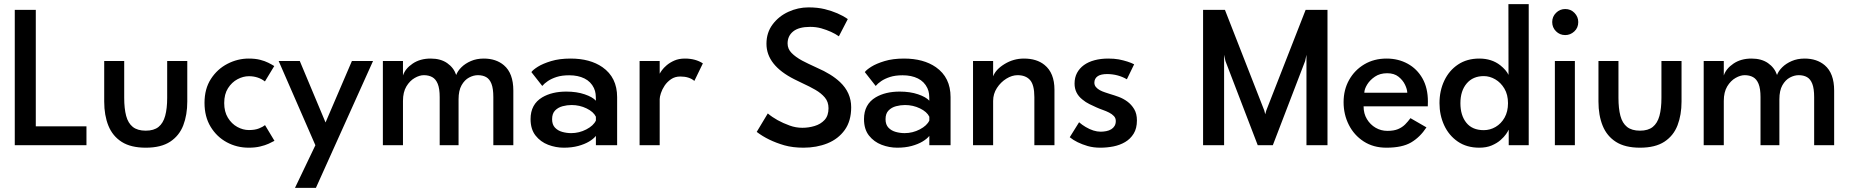

<svg xmlns="http://www.w3.org/2000/svg" viewBox="-20 -708 9022 936"><path d="M401.5 0H52V-660H154.5V-92H401.5Z M690.5 12Q618 12 573.5 -16.2Q529 -44.5 508.5 -95Q488 -145.5 488 -213V-410.5H585.5V-231Q585.5 -179 595 -143.2Q604.5 -107.5 627.5 -89.2Q650.5 -71 690.5 -71Q730 -71 752.8 -89.2Q775.5 -107.5 785.2 -143.2Q795 -179 795 -231V-410.5H893V-213Q893 -148 873.5 -97.2Q854 -46.5 809.5 -17.2Q765 12 690.5 12Z M1192.5 12Q1134.5 12 1085.5 -14.5Q1036.5 -41 1006.8 -90Q977 -139 977 -206.5Q977 -275 1008.2 -323.2Q1039.5 -371.5 1089 -397Q1138.5 -422.5 1192.5 -422.5Q1224.5 -422.5 1248 -416.5Q1271.5 -410.5 1288.2 -402Q1305 -393.5 1317 -386L1271.5 -311Q1238.5 -336.5 1193.5 -336.5Q1165.5 -336.5 1137.8 -321.8Q1110 -307 1091.5 -278Q1073 -249 1073 -205.5Q1073 -163.5 1091 -134Q1109 -104.5 1136.8 -89.2Q1164.5 -74 1193.5 -74Q1223 -74 1242.8 -82Q1262.5 -90 1272 -98L1318 -21.5Q1306.5 -15 1289.2 -7.2Q1272 0.5 1248 6.2Q1224 12 1192.5 12Z M1520 208H1418L1517.5 0L1338.5 -410.5H1441.5L1567 -111L1695.5 -410.5H1798.5Z M2482.5 0H2385V-234.5Q2385 -276 2376 -299.2Q2367 -322.5 2350.2 -332Q2333.5 -341.5 2309.5 -341.5Q2288.5 -341.5 2266.8 -330Q2245 -318.5 2230.2 -292.5Q2215.5 -266.5 2215.5 -224V0H2123.5V-234.5Q2123.5 -276 2114 -299.2Q2104.5 -322.5 2087.2 -332Q2070 -341.5 2046 -341.5Q2025.5 -341.5 2001.8 -328Q1978 -314.5 1961.2 -286.8Q1944.5 -259 1944.5 -216V0H1846.5V-410.5H1944.5V-340Q1955.5 -373.5 1991.8 -398Q2028 -422.5 2079.5 -422.5Q2128.5 -422.5 2160.2 -400.2Q2192 -378 2204 -342.5Q2211 -362 2229.5 -380.2Q2248 -398.5 2275.8 -410.5Q2303.5 -422.5 2338.5 -422.5Q2398 -422.5 2436.5 -390Q2482.5 -351 2482.5 -266.5Z M2728.5 12Q2689.5 12 2652.2 -2.2Q2615 -16.5 2590.8 -47.2Q2566.5 -78 2566.5 -127.5Q2566.5 -199.5 2623.5 -233.5Q2671 -261.5 2740.5 -261.5Q2791.5 -261.5 2830.2 -248.2Q2869 -235 2885 -217Q2885 -237 2883.5 -250.5Q2882 -264 2875.5 -278.5Q2860.5 -310 2829.2 -325.5Q2798 -341 2755 -341Q2719 -341 2693.5 -332.8Q2668 -324.5 2650.8 -312.8Q2633.5 -301 2623.5 -289L2570.5 -356.5Q2578 -367.5 2602.2 -382.8Q2626.5 -398 2666.8 -410.2Q2707 -422.5 2761.5 -422.5Q2856.5 -422.5 2917 -380.5Q2988.5 -330.5 2988.5 -234.5V0H2885V-45.5Q2873.5 -31 2851.8 -18Q2830 -5 2799 3.5Q2768 12 2728.5 12ZM2764.5 -59Q2803.5 -59 2838.5 -77.2Q2873.5 -95.5 2885 -120.5V-139Q2873.5 -163 2839.5 -179.5Q2805.5 -196 2766.5 -196Q2744.5 -196 2722.8 -190.2Q2701 -184.5 2686.2 -169.5Q2671.5 -154.5 2671.5 -127Q2671.5 -100.5 2685.5 -85.8Q2699.5 -71 2721 -65Q2742.5 -59 2764.5 -59Z M3196 0H3098V-410.5H3196V-350H3197Q3198.5 -354 3206.8 -365.5Q3215 -377 3230.2 -390Q3245.5 -403 3267.5 -412.8Q3289.5 -422.5 3319 -422.5Q3370.5 -422.5 3406.5 -399L3365 -313.5Q3340 -335 3296.5 -335Q3270.5 -335 3251.5 -322Q3232.5 -309 3220.2 -290.8Q3208 -272.5 3202 -254Q3196 -235.5 3196 -225Z M3897 12Q3845 12 3804 0.5Q3724.5 -22.5 3669 -65L3723 -155Q3765.5 -119 3829.5 -96Q3859.5 -85 3891.5 -85Q3922 -85 3951.2 -93.8Q3980.5 -102.5 3999.8 -123.2Q4019 -144 4019 -180.5Q4019 -211.5 4001 -232.8Q3983 -254 3954.8 -270.2Q3926.5 -286.5 3893.5 -301.5L3853.5 -321Q3716.5 -389.5 3716.5 -494.5Q3716.5 -549 3746.5 -589Q3776.5 -629 3823.5 -650.5Q3870.5 -672 3921.5 -672Q3965.5 -672 4000.5 -663.5Q4067 -647 4113 -615L4069.5 -531Q4035.5 -555 3983.5 -570Q3958 -577 3929.5 -577Q3874.5 -577 3847 -555Q3819.5 -533 3819.5 -496Q3819.5 -469.5 3839.2 -449.5Q3859 -429.5 3890.5 -412.5Q3916 -399 3963 -377.5Q4033.5 -347 4075 -308Q4129.5 -256.5 4129.5 -185Q4129.5 -118 4098 -74.2Q4066.5 -30.5 4013.8 -9.2Q3961 12 3897 12Z M4354 12Q4315 12 4277.8 -2.2Q4240.5 -16.5 4216.2 -47.2Q4192 -78 4192 -127.5Q4192 -199.5 4249 -233.5Q4296.5 -261.5 4366 -261.5Q4417 -261.5 4455.8 -248.2Q4494.5 -235 4510.5 -217Q4510.5 -237 4509 -250.5Q4507.5 -264 4501 -278.5Q4486 -310 4454.8 -325.5Q4423.5 -341 4380.5 -341Q4344.5 -341 4319 -332.8Q4293.5 -324.5 4276.2 -312.8Q4259 -301 4249 -289L4196 -356.5Q4203.5 -367.5 4227.8 -382.8Q4252 -398 4292.2 -410.2Q4332.5 -422.5 4387 -422.5Q4482 -422.5 4542.5 -380.5Q4614 -330.5 4614 -234.5V0H4510.5V-45.5Q4499 -31 4477.2 -18Q4455.5 -5 4424.5 3.5Q4393.5 12 4354 12ZM4390 -59Q4429 -59 4464 -77.2Q4499 -95.5 4510.5 -120.5V-139Q4499 -163 4465 -179.5Q4431 -196 4392 -196Q4370 -196 4348.2 -190.2Q4326.5 -184.5 4311.8 -169.5Q4297 -154.5 4297 -127Q4297 -100.5 4311 -85.8Q4325 -71 4346.5 -65Q4368 -59 4390 -59Z M5120.5 0H5022.5V-234.5Q5022.5 -294 5001.5 -317.8Q4980.5 -341.5 4940.5 -341.5Q4913.5 -341.5 4886 -324.5Q4858.5 -307.5 4840 -279Q4821.5 -250.5 4821.5 -216V0H4723.5V-410.5H4821.5V-336Q4834.5 -370 4877.8 -396.2Q4921 -422.5 4971.5 -422.5Q5034 -422.5 5072 -391.5Q5120.5 -352.5 5120.5 -270.5Z M5344 12Q5310.5 12 5282.5 4Q5228 -12 5195 -39L5240.5 -112Q5255.5 -99 5272.5 -89Q5311.5 -66 5345.5 -66Q5360 -66 5373.5 -68.8Q5387 -71.5 5397.2 -77.8Q5407.5 -84 5413.5 -94Q5419.5 -104 5419.5 -118Q5419.5 -132.5 5410.2 -142.2Q5401 -152 5386.8 -159.2Q5372.5 -166.5 5356 -172.2Q5339.5 -178 5324.5 -184.8Q5309.5 -191.5 5291 -200.5Q5272.5 -209.5 5256.5 -223Q5218.5 -253 5218.5 -300.5Q5218.5 -330 5230.5 -352.5Q5242.5 -375 5264.2 -390.8Q5286 -406.5 5316.2 -414.5Q5346.5 -422.5 5382.5 -422.5Q5411 -422.5 5434 -418.5Q5481 -409 5509 -394.5L5473.5 -321.5Q5430.5 -346.5 5378 -347Q5347.5 -347 5332 -337Q5315 -325.5 5315 -305Q5315 -292.5 5322.8 -283.5Q5330.5 -274.5 5342 -268.2Q5353.5 -262 5367.5 -257.5L5393.5 -249Q5411 -244 5433.5 -235.8Q5456 -227.5 5475.8 -213Q5495.5 -198.5 5509 -176.2Q5522.5 -154 5522.5 -121Q5522.5 -82 5506.5 -56.2Q5490.5 -30.5 5465 -15.5Q5439.5 -0.5 5408 5.8Q5376.5 12 5344 12Z M6451.5 0H6349V-441L6342.5 -410.5L6185 0H6111.5L5954 -410.5L5947.5 -441V0H5845V-660H5951.5L6143.5 -169L6148 -151L6153 -169L6345 -660H6451.5Z M6738.5 12Q6675 12 6628 -18.5Q6581 -49 6555.5 -99.5Q6530 -150 6530 -210Q6530 -270.5 6557 -318.5Q6584 -366.5 6631.2 -394.5Q6678.5 -422.5 6739.5 -422.5Q6796.5 -422.5 6842.2 -397.5Q6888 -372.5 6914.5 -325.8Q6941 -279 6941 -213Q6941 -201 6940.5 -189.5H6627.5Q6627.5 -154 6643.8 -127.2Q6660 -100.5 6686.2 -85.2Q6712.5 -70 6743.5 -70Q6775 -70 6795.2 -78.5Q6815.5 -87 6829.8 -101.2Q6844 -115.5 6856 -132L6934 -87Q6902.5 -39 6859 -13.5Q6815.5 12 6738.5 12ZM6840.5 -256Q6840 -273 6829.5 -295Q6819 -317 6797.8 -334Q6776.5 -351 6742.5 -351Q6707.5 -351 6683 -334.5Q6658.5 -318 6645 -296Q6631.5 -274 6631 -256Z M7191.5 12Q7130 12 7086.5 -18Q7043 -48 7020.2 -97.5Q6997.5 -147 6997.5 -205Q6997.5 -265.5 7021 -315Q7044.5 -364.5 7088 -393.5Q7131.5 -422.5 7191.5 -422.5Q7252 -422.5 7293.5 -390Q7323 -366.5 7334 -343L7333.5 -688H7432.5V0H7335V-74.5H7334Q7331.5 -68 7322 -54.2Q7312.5 -40.5 7295.2 -25.2Q7278 -10 7252.2 1Q7226.5 12 7191.5 12ZM7213.5 -73.5Q7244 -73.5 7271 -89.2Q7298 -105 7314.8 -134.5Q7331.5 -164 7331.5 -205Q7331.5 -246.5 7314 -276Q7296.5 -305.5 7269.5 -321.2Q7242.5 -337 7213.5 -337Q7160.5 -337 7130 -301Q7099.5 -265 7099.5 -205Q7099.5 -145.5 7128.5 -109.5Q7157.5 -73.5 7213.5 -73.5Z M7610.5 -537Q7584 -537 7565.5 -555.5Q7547 -574 7547 -600.5Q7547 -627 7565.8 -645.5Q7584.5 -664 7610.5 -664Q7637.5 -664 7655.8 -645Q7674 -626 7674 -600.5Q7674 -572.5 7654.8 -554.8Q7635.5 -537 7610.5 -537ZM7657.5 0H7560V-410.5H7657.5Z M7975 12Q7902.5 12 7858 -16.2Q7813.5 -44.5 7793 -95Q7772.5 -145.5 7772.5 -213V-410.5H7870V-231Q7870 -179 7879.5 -143.2Q7889 -107.5 7912 -89.2Q7935 -71 7975 -71Q8014.5 -71 8037.2 -89.2Q8060 -107.5 8069.8 -143.2Q8079.5 -179 8079.5 -231V-410.5H8177.5V-213Q8177.5 -148 8158 -97.2Q8138.5 -46.5 8094 -17.2Q8049.5 12 7975 12Z M8921.5 0H8824V-234.5Q8824 -276 8815 -299.2Q8806 -322.5 8789.2 -332Q8772.5 -341.5 8748.5 -341.5Q8727.5 -341.5 8705.8 -330Q8684 -318.5 8669.2 -292.5Q8654.5 -266.5 8654.5 -224V0H8562.5V-234.5Q8562.5 -276 8553 -299.2Q8543.5 -322.5 8526.2 -332Q8509 -341.5 8485 -341.5Q8464.5 -341.5 8440.8 -328Q8417 -314.5 8400.2 -286.8Q8383.5 -259 8383.5 -216V0H8285.5V-410.5H8383.5V-340Q8394.5 -373.5 8430.8 -398Q8467 -422.5 8518.5 -422.5Q8567.5 -422.5 8599.2 -400.2Q8631 -378 8643 -342.5Q8650 -362 8668.5 -380.2Q8687 -398.5 8714.8 -410.5Q8742.5 -422.5 8777.5 -422.5Q8837 -422.5 8875.5 -390Q8921.5 -351 8921.5 -266.5Z"/></svg>

Font: Lucymar Sans Medium
Style: Regular
Weight: 500
Foundry: The League of Moveable Type (original font) / Main changes by Cristiano Sobral with portions from Mirco Monsees
Version: Version 2.001;August 30, 2020;FontCreator 13.0.0.2681 64-bit